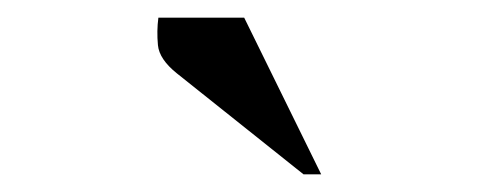

<svg xmlns="http://www.w3.org/2000/svg" viewBox="-20 -727 540 217"><path d="M323 -530 180 -644Q160 -660 158.5 -676Q157 -692 159 -707H256L343 -530Z"/></svg>

Font: Spectral
Style: Bold Italic
Weight: 700
Italic angle: -10°
Designer: Jean-Baptiste Levee
Foundry: Production Type
Version: Version 2.001